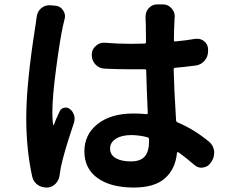

<svg xmlns="http://www.w3.org/2000/svg" viewBox="-20 -800 1040 861"><path d="M144.5 -723.6Q146.5 -747.1 164.1 -762.7Q180.7 -776.4 200.2 -776.4Q203.1 -776.4 205.1 -776.4L228.5 -774.4Q251 -772.5 262.7 -753.9Q271.5 -741.2 271.5 -726.6Q271.5 -720.7 269.5 -713.9Q265.6 -695.3 261.7 -680.7Q249 -623 231.9 -494.6Q214.8 -366.2 214.8 -297.9Q214.8 -265.6 217.8 -241.2Q217.8 -240.2 219.2 -239.7Q220.7 -239.3 221.7 -241.2Q230.5 -264.6 247.1 -299.8Q252.9 -313.5 267.6 -316.9Q282.2 -320.3 293.9 -310.5Q307.6 -299.8 312.5 -282.2Q314.5 -274.4 314.5 -266.6Q314.5 -257.8 311.5 -249Q265.6 -113.3 252.9 -49.8Q250 -34.2 248 -19.5Q246.1 4.9 231 22Q215.8 39.1 193.4 41Q190.4 41 187.5 41Q166 41 148.4 28.3Q128.9 14.6 124 -9.8Q97.7 -130.9 97.7 -271.5Q97.7 -424.8 138.7 -683.6Q142.6 -707 144.5 -723.6ZM648.4 -166V-175.8Q648.4 -182.6 640.6 -184.6Q603.5 -194.3 568.4 -194.3Q525.4 -194.3 499.5 -177.7Q473.6 -161.1 473.6 -133.8Q473.6 -105.5 499 -90.8Q524.4 -76.2 566.4 -76.2Q610.4 -76.2 629.4 -98.6Q648.4 -121.1 648.4 -166ZM918 -164.1Q936.5 -148.4 940.4 -123Q940.4 -118.2 940.4 -114.3Q940.4 -94.7 929.7 -77.1L924.8 -70.3Q913.1 -51.8 890.6 -48.8Q886.7 -47.9 883.8 -47.9Q865.2 -47.9 851.6 -60.5Q815.4 -91.8 780.3 -117.2Q778.3 -118.2 775.9 -117.2Q773.4 -116.2 773.4 -113.3Q766.6 -42 719.7 -0.5Q672.9 41 580.1 41Q476.6 41 417.5 -1.5Q358.4 -43.9 358.4 -121.1Q358.4 -197.3 418 -244.1Q477.5 -291 578.1 -291Q611.3 -291 635.7 -288.1Q642.6 -287.1 642.6 -293.9Q637.7 -402.3 635.7 -482.4Q635.7 -490.2 628.9 -489.3Q607.4 -489.3 565.4 -489.3Q507.8 -489.3 449.2 -492.2Q424.8 -493.2 408.2 -510.7Q391.6 -528.3 391.6 -552.7V-555.7Q391.6 -578.1 409.2 -593.8Q424.8 -608.4 445.3 -608.4Q447.3 -608.4 449.2 -608.4Q506.8 -603.5 565.4 -603.5Q607.4 -603.5 627.9 -604.5Q634.8 -604.5 634.8 -612.3Q634.8 -628.9 634.3 -652.8Q633.8 -676.8 633.8 -691.4Q633.8 -706.1 632.8 -714.8V-725.6Q632.8 -747.1 646.5 -762.7Q662.1 -780.3 684.6 -780.3H710.9Q734.4 -780.3 749 -762.7Q763.7 -747.1 763.7 -726.6Q763.7 -725.6 762.7 -715.8Q759.8 -654.3 759.8 -620.1Q759.8 -613.3 767.6 -614.3Q818.4 -619.1 856.4 -626Q860.4 -626 865.2 -626Q881.8 -626 895.5 -615.2Q913.1 -600.6 913.1 -578.1V-570.3Q913.1 -545.9 897 -527.3Q880.9 -508.8 855.5 -505.9Q810.5 -500 766.6 -496.1Q758.8 -496.1 758.8 -488.3Q760.7 -402.3 769.5 -261.7Q769.5 -253.9 776.4 -251Q849.6 -220.7 918 -164.1Z"/></svg>

Font: Gen Jyuu Gothic Monospace Bold
Style: Bold
Weight: 700
Designer: [Source Han Sans]
Ryoko NISHIZUKA  (kana & ideographs); Paul D. Hunt (Latin, Greek & Cyrillic); Wenlong ZHANG  (bopomofo
Version: Version 1.002.20150607